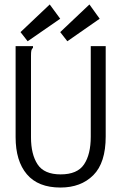

<svg xmlns="http://www.w3.org/2000/svg" viewBox="-20 -830 540 861"><path d="M251 11Q151 11 100.5 -48.5Q50 -108 50 -215V-623H128V-616Q122 -610 120.5 -603Q119 -596 119 -579V-214Q119 -138 148.5 -93Q178 -48 252 -48Q327 -48 357 -93Q387 -138 387 -217V-623H454V-218Q454 -100 398.5 -44.5Q343 11 251 11ZM282 -645 250 -686 381 -810 427 -746ZM104 -645 72 -686 203 -810 250 -746Z"/></svg>

Font: Inconsolata Nerd Font Mono
Style: Regular
Weight: 400
Monospace: yes
Designer: Raph Levien, Cyreal, Brenton Simpson
Foundry: Raph Levien, Cyreal, Google
Version: Version 3.000; ttfautohint (v1.8.3);Nerd Fonts 3.0.2